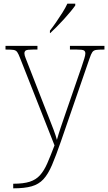

<svg xmlns="http://www.w3.org/2000/svg" viewBox="-20 -786 589 1046"><path d="M52 215Q108 215 142 204Q176 193 198 168.5Q220 144 237.5 104Q255 64 277 6L90 -468Q81 -492 74 -502Q67 -512 54 -514Q41 -516 13 -516H10V-536H184V-516H159Q128 -516 120.5 -511Q113 -506 113 -495Q113 -485 120.5 -467Q128 -449 144 -407L220 -212Q232 -181 246 -146Q260 -111 272 -79Q284 -47 290 -24Q299 -56 310.5 -90.5Q322 -125 338 -171L425 -423Q433 -447 439 -466Q445 -485 445 -495Q445 -506 437.5 -511Q430 -516 399 -516H361V-536H549V-516H545Q517 -516 503.5 -514Q490 -512 483 -502Q476 -492 468 -468L312 -16Q285 62 263.5 112.5Q242 163 216.5 190.5Q191 218 152.5 229Q114 240 53 240H52ZM252 -619Q267 -638 285 -664Q303 -690 320 -717Q337 -744 347 -766H390V-756Q381 -743 364.5 -723Q348 -703 328 -681Q308 -659 288.5 -639.5Q269 -620 254 -606H252Z"/></svg>

Font: Noto Serif Bengali Thin
Style: Regular
Weight: 250
Version: Version 2.003